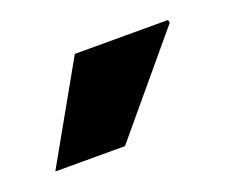

<svg xmlns="http://www.w3.org/2000/svg" viewBox="-42 -780 288 246"><g transform="rotate(-20 101.5 -657.5)"><path d="M0 -591 75 -724H202L203 -720L95 -591Z"/></g></svg>

Font: Archivo SemiCondensed
Style: Bold
Weight: 680
Width: 4
Designer: Hector Gatti
Foundry: Omnibus-Type
Version: Version 2.001; ttfautohint (v1.8.3)